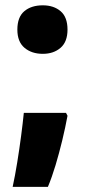

<svg xmlns="http://www.w3.org/2000/svg" viewBox="-20 -581 329 740"><path d="M234.4 -146 240.2 -134.8Q231.9 -89.8 220 -40.3Q208 9.3 194.1 55.7Q180.2 102.1 164.6 139.2H28.8Q38.1 96.2 46.4 44.9Q54.7 -6.3 61.3 -56.6Q67.9 -106.9 71.8 -146ZM46.9 -466.8Q46.9 -515.1 73.7 -537.8Q100.6 -560.5 145 -560.5Q187 -560.5 213.6 -537.8Q240.2 -515.1 240.2 -466.8Q240.2 -419.9 213.4 -396.7Q186.5 -373.5 145 -373.5Q102.1 -373.5 74.5 -396.7Q46.9 -419.9 46.9 -466.8Z"/></svg>

Font: Open Sans SemiCondensed ExtraBold
Style: Regular
Weight: 800
Width: 4
Designer: Monotype Design Team
Foundry: Monotype Imaging Inc.
Version: Version 3.000